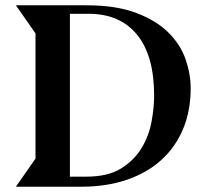

<svg xmlns="http://www.w3.org/2000/svg" viewBox="-20 -705 775 725"><path d="M306 -685Q419 -685 495 -656Q571 -627 616.5 -581.5Q662 -536 681 -480.5Q700 -425 700 -372Q700 -285 670.5 -216Q641 -147 587 -99Q533 -51 457 -25.5Q381 0 289 0H40L114 -106V-579L40 -685ZM307 -38Q387 -38 436.5 -68.5Q486 -99 514 -145Q542 -191 552 -244.5Q562 -298 562 -344Q562 -495 497.5 -574Q433 -653 314 -653H244V-38Z"/></svg>

Font: Bluu Next Cyrillic
Style: Bold
Weight: 700
Designer: Igor Stepanchenko
Foundry: Igor Stepanchenko
Version: Version 1.000